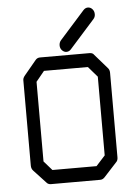

<svg xmlns="http://www.w3.org/2000/svg" viewBox="-53 -834 592 826"><g transform="rotate(-5 243.0 -421.5)"><path d="M110 -494V-150L145 -110H335.5L374.5 -153V-493L335.5 -538H146ZM63 -526 114.5 -588Q122 -597 134 -597H347.5Q361.5 -597 367 -588L421 -526Q428.5 -518 428.5 -505V-140Q428.5 -126 420.5 -119L365.5 -59Q357 -50 346.5 -50H134Q121.5 -50 115 -58L62 -115Q54 -123.5 54 -137V-506Q54 -515.5 63 -526ZM230.5 -620Q222.5 -628.5 222.5 -641Q222.5 -654 230.5 -663L338.5 -784Q347 -793 357.5 -793Q369 -793 377 -784Q385 -775 385 -762Q385 -749.5 377 -741L269 -620Q261 -611 249.5 -611Q239 -611 230.5 -620Z"/></g></svg>

Font: 3270 Nerd Font Mono SemCond
Style: Regular
Weight: 400
Monospace: yes
Version: Version 3.0.1;Nerd Fonts 3.1.1